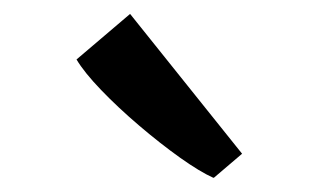

<svg xmlns="http://www.w3.org/2000/svg" viewBox="-20 -898 458 276"><path d="M286.5 -642.5Q267.5 -651 239 -671.2Q210.5 -691.5 180 -717.5Q149.5 -743.5 125.2 -768.8Q101 -794 90 -812.5L167 -878L328 -677L287.5 -642.5Z"/></svg>

Font: Merriweather 20pt Medium
Style: Regular
Weight: 500
Version: Version 2.100